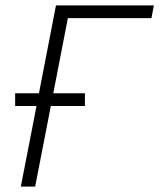

<svg xmlns="http://www.w3.org/2000/svg" viewBox="-20 -690 590 710"><path d="M57 0 115 -298H36V-345H124L187 -670H549L540 -623H231L177 -345H294V-298H168L110 0Z"/></svg>

Font: Lode Dark Term
Style: Italic
Weight: 400
Italic angle: -11°
Monospace: yes
Designer: Belleve Invis
Foundry: Belleve Invis
Version: Version 29.2.0